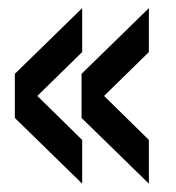

<svg xmlns="http://www.w3.org/2000/svg" viewBox="-20 -549 432 472"><path d="M182 -421 16.5 -259V-367.5L182 -529ZM182 -97.5 16.5 -259V-367.5L182 -205ZM346 -421 180.5 -259V-367.5L346 -529ZM346 -97.5 180.5 -259V-367.5L346 -205Z"/></svg>

Font: Big Shoulders Text Thin
Style: Bold
Weight: 700
Version: Version 2.002